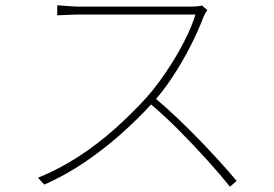

<svg xmlns="http://www.w3.org/2000/svg" viewBox="-20 -698 1040 728"><path d="M766 -660Q763 -656 758.5 -648Q754 -640 752 -635Q733 -584 702 -523Q671 -462 633 -404.5Q595 -347 555 -304Q500 -244 436 -187.5Q372 -131 300.5 -82.5Q229 -34 148 2L124 -24Q205 -57 278 -104.5Q351 -152 416.5 -210.5Q482 -269 538 -331Q573 -371 610 -425.5Q647 -480 677 -538Q707 -596 721 -643Q714 -643 680.5 -643Q647 -643 599.5 -643Q552 -643 499.5 -643Q447 -643 399.5 -643Q352 -643 320 -643Q288 -643 281 -643Q266 -643 246.5 -642Q227 -641 212 -640.5Q197 -640 197 -640V-678Q197 -678 211.5 -677Q226 -676 245.5 -674.5Q265 -673 281 -673Q288 -673 318.5 -673Q349 -673 394 -673Q439 -673 488.5 -673Q538 -673 583.5 -673Q629 -673 660.5 -673Q692 -673 700 -673Q716 -673 727 -674Q738 -675 746 -677ZM568 -326Q611 -290 654 -249Q697 -208 738 -165.5Q779 -123 814.5 -84Q850 -45 877 -12L852 10Q817 -34 766.5 -90Q716 -146 659.5 -203Q603 -260 548 -306Z"/></svg>

Font: Noto Sans TC
Style: Regular
Weight: 100
Designer: Ryoko NISHIZUKA 西塚涼子 (kana, bopomofo & ideographs); Paul D. Hunt (Latin, Greek & Cyrillic); Sandoll Communications 산돌커뮤니
Foundry: Adobe
Version: Version 2.004;hotconv 1.0.118;makeotfexe 2.5.65603